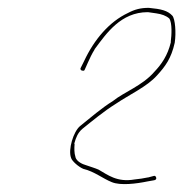

<svg xmlns="http://www.w3.org/2000/svg" viewBox="-20 -739 467 489"><path d="M185 -565C185 -564 184 -560 190 -559C194 -559 194 -558 196 -562L204 -580C209 -591 214 -602 221 -613V-614L222 -615C251 -654 288 -708 356 -708H357L378 -705C392 -703 403 -699 411 -692C419 -681 417 -648 415 -634V-631C407 -598 392 -576 373 -556V-555V-556C343 -521 295 -504 268 -482C239 -464 210 -439 184 -418C167 -404 153 -358 161 -337C163 -329 180 -314 192 -309C221 -302 242 -284 265 -275C287 -266 327 -271 356 -277L373 -280C377 -281 378 -283 378 -285C378 -289 375 -292 372 -291L357 -287H356C346 -285 335 -283 323 -282C278 -274 254 -294 231 -307C222 -311 211 -314 197 -319C193 -320 174 -327 172 -340C169 -349 169 -361 170 -373H169L170 -376C173 -387 178 -401 190 -411C215 -431 245 -456 274 -474C311 -499 354 -518 380 -547C401 -570 416 -590 425 -630C429 -656 426 -691 419 -699C407 -712 391 -716 359 -719C338 -719 323 -715 306 -706C259 -684 220 -639 194 -583ZM172 -340 173 -341ZM425 -629H426ZM372 -291Z"/></svg>

Font: Stray Cat
Style: HlExtObl
Weight: 100
Version: Version 1.0